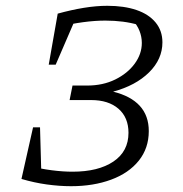

<svg xmlns="http://www.w3.org/2000/svg" viewBox="-20 -635 631 662"><path d="M54 -18 76 -64Q119 -53 158 -48Q197 -43 230 -43Q319 -43 371 -78Q423 -113 423 -177Q423 -230 388.5 -260Q354 -290 294 -290H220L230 -340H280Q335 -340 377.5 -361Q420 -382 444.5 -415.5Q469 -449 469 -487Q469 -508 461 -528.5Q453 -549 436 -567L458 -549Q407 -564 343 -564Q307 -564 266.5 -558.5Q226 -553 184 -543L179 -588Q226 -601 269 -608Q312 -615 350 -615Q408 -615 450.5 -600.5Q493 -586 516.5 -557.5Q540 -529 540 -489Q540 -431 494 -385.5Q448 -340 370 -319Q431 -304 462 -270Q493 -236 493 -183Q493 -124 458.5 -81Q424 -38 363 -15.5Q302 7 225 7Q185 7 141.5 1Q98 -5 54 -18ZM94 -196H118L123 -18H54ZM148 -412 179 -588H248L172 -412Z"/></svg>

Font: Piazzolla 8pt ExtraLight
Style: Italic
Weight: 250
Italic angle: -11.3°
Designer: Juan Pablo del Peral
Foundry: Huerta Tipografica
Version: Version 2.001